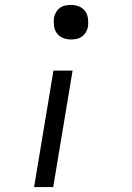

<svg xmlns="http://www.w3.org/2000/svg" viewBox="-20 -548 540 783"><path d="M270 -387Q253 -387 237.5 -393Q222 -399 212.5 -411.5Q203 -424 200.5 -441Q198 -458 200 -475Q202 -486 208 -497Q214 -508 224 -515.5Q234 -523 246 -525.5Q258 -528 269 -528Q286 -528 301.5 -522Q317 -516 326.5 -503.5Q336 -491 338.5 -474Q341 -457 339 -440Q337 -429 331 -418Q325 -407 315 -399.5Q305 -392 293 -389.5Q281 -387 270 -387ZM119 215 198 -260H276L197 215Z"/></svg>

Font: Iosevka Term Curly Oblique
Style: Regular
Weight: 400
Italic angle: -9°
Designer: Belleve Invis
Foundry: Belleve Invis
Version: Version 32.3.0